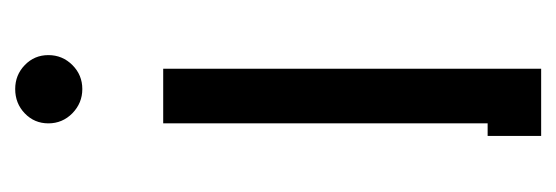

<svg xmlns="http://www.w3.org/2000/svg" viewBox="-261 -261 736 254"><g transform="rotate(-90 107.0 -134.0)"><path d="M143.1 213.9H54.2V143.1H70.8V-286.1H143.1ZM116.2 -481.9Q134.8 -481.9 147.9 -469.2Q161.1 -456.5 161.1 -438Q161.1 -419.4 147.9 -406.2Q134.8 -393.1 116.2 -393.1Q97.7 -393.1 84.2 -406.2Q70.8 -419.4 70.8 -438Q70.8 -456.5 84 -469.2Q97.2 -481.9 116.2 -481.9Z"/></g></svg>

Font: Rawengulk
Style: Bold
Weight: 700
Version: Version 0.92